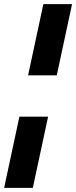

<svg xmlns="http://www.w3.org/2000/svg" viewBox="-48 -790 369 930"><path d="M88 -425 162 -770H301L227 -425ZM-28 120 46 -225H185L111 120Z"/></svg>

Font: Radio Canada Big
Style: Bold Italic
Weight: 700
Italic angle: -12°
Designer: Étienne Aubert Bonn
Foundry: Coppers and Brasses
Version: Version 1.001